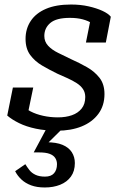

<svg xmlns="http://www.w3.org/2000/svg" viewBox="-20 -567 543 849"><path d="M232 11Q181 11 138.5 2Q96 -7 64.5 -22.5Q33 -38 12 -56L37 -180H127L98 -40Q80 -48 74 -57.5Q68 -67 70 -78.5Q72 -90 78 -104Q91 -87 115 -74.5Q139 -62 170.5 -55Q202 -48 236 -48Q271 -48 298 -57.5Q325 -67 341 -87Q357 -107 357 -138Q357 -158 347 -173Q337 -188 319 -199.5Q301 -211 279 -221Q257 -231 234 -241Q199 -258 166.5 -277Q134 -296 113.5 -324Q93 -352 93 -395Q93 -440 116 -474.5Q139 -509 183.5 -528Q228 -547 294 -547Q336 -547 371.5 -539Q407 -531 433 -519Q459 -507 470 -493L448 -379H360L382 -489Q391 -488 400.5 -481Q410 -474 415.5 -462Q421 -450 418 -433Q407 -451 388.5 -463Q370 -475 345.5 -481.5Q321 -488 289 -488Q229 -488 202.5 -465.5Q176 -443 176 -408Q176 -383 192.5 -365Q209 -347 236.5 -333.5Q264 -320 295 -305Q331 -289 364.5 -270Q398 -251 420 -223Q442 -195 442 -151Q442 -100 415 -63.5Q388 -27 341 -8Q294 11 232 11ZM178 262Q143 262 117.5 252.5Q92 243 74.5 226.5Q57 210 47 190L92 159Q100 172 110 185Q120 198 137 206Q154 214 179 214Q206 214 219 199Q232 184 232 159Q232 144 224.5 132Q217 120 200 113.5Q183 107 154 107H129L189 -5H263L179 78L185 62Q229 62 256.5 73.5Q284 85 297.5 106Q311 127 311 154Q311 190 293.5 214Q276 238 246 250Q216 262 178 262Z"/></svg>

Font: Roboto Serif
Style: Italic
Weight: 400
Italic angle: -10°
Designer: Greg Gazdowicz
Foundry: Commercial Type
Version: Version 1.008